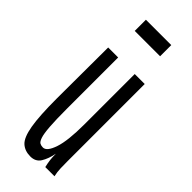

<svg xmlns="http://www.w3.org/2000/svg" viewBox="-215 -645 680 680"><g transform="rotate(45 125.0 -305.0)"><path d="M112 11Q84 11 66.5 -5Q49 -21 41 -67Q33 -113 33 -202L34 -457H84V-202Q84 -144 86.5 -111.5Q89 -79 94 -64.5Q99 -50 105.5 -46.5Q112 -43 121 -43Q140 -43 153.5 -83Q167 -123 167 -205V-457H217V-71Q217 -53 217.5 -35.5Q218 -18 222 0H176Q172 -17 170.5 -30Q169 -43 169 -60Q163 -29 150.5 -9Q138 11 112 11ZM59 -565V-621H186V-565Z"/></g></svg>

Font: Inconsolata UltraCondensed
Style: Regular
Weight: 400
Width: 1
Monospace: yes
Designer: Raph Levien, Cyreal, Brenton Simpson
Foundry: Raph Levien, Cyreal, Google
Version: Version 3.001; ttfautohint (v1.8.2.53-6de2)